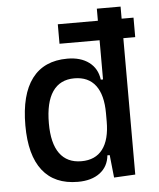

<svg xmlns="http://www.w3.org/2000/svg" viewBox="-53 -778 692 834"><g transform="rotate(-5 293.0 -361.0)"><path d="M225.6 -594.7V-679.7H555.7V-594.7ZM253.4 9.8Q151.9 9.8 99.4 -57.1Q46.9 -124 46.9 -253.9Q46.9 -388.7 99.4 -458Q151.9 -527.3 253.4 -527.3Q311.5 -527.3 347.9 -500Q384.3 -472.7 390.6 -423.8H430.7L400.4 -276.4Q400.4 -356.4 368.9 -397.9Q337.4 -439.5 276.4 -439.5Q213.9 -439.5 181.6 -392.6Q149.4 -345.7 149.4 -253.9Q149.4 -167 181.6 -122.6Q213.9 -78.1 276.4 -78.1Q337.4 -78.1 368.9 -119.6Q400.4 -161.1 400.4 -241.2L435.5 -93.8H390.6Q385.7 -44.9 349.4 -17.6Q313 9.8 253.4 9.8ZM411.1 4.9 400.4 -96.7V-732.4H503.9V0Z"/></g></svg>

Font: Cascadia Code
Style: Regular
Weight: 400
Designer: Aaron Bell
Foundry: Saja Typeworks
Version: Version 2404.023